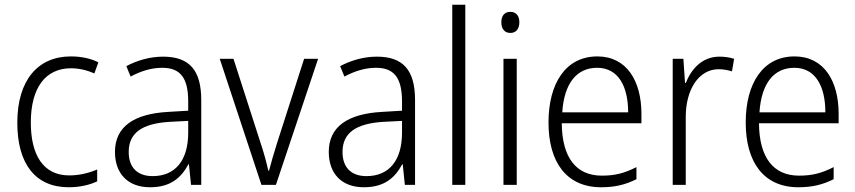

<svg xmlns="http://www.w3.org/2000/svg" viewBox="-20 -873 3609 810"><path d="M270 -83C317 -83 359 -93 390 -108V-158C355 -143 315 -133 272 -133C161 -133 110 -221 110 -356C110 -502 171 -585 280 -585C312 -585 348 -577 378 -563L395 -610C364 -626 324 -635 279 -635C140 -635 53 -535 53 -355C53 -182 129 -83 270 -83Z M668 -634C612 -634 558 -618 513 -594L531 -550C576 -574 620 -587 664 -587C738 -587 774 -548 774 -445V-406L690 -401C544 -393 465 -338 465 -232C465 -142 518 -83 613 -83C700 -83 744 -123 775 -180H777L786 -93H829V-451C829 -578 778 -634 668 -634ZM696 -359 774 -363V-310C773 -198 721 -130 624 -130C561 -130 523 -165 523 -232C523 -312 579 -352 696 -359Z M1083 -93H1144L1322 -625H1263L1149 -270C1136 -228 1123 -185 1115 -153H1112C1104 -189 1092 -233 1078 -274L965 -625H907Z M1570 -634C1514 -634 1460 -618 1415 -594L1433 -550C1478 -574 1522 -587 1566 -587C1640 -587 1676 -548 1676 -445V-406L1592 -401C1446 -393 1367 -338 1367 -232C1367 -142 1420 -83 1515 -83C1602 -83 1646 -123 1677 -180H1679L1688 -93H1731V-451C1731 -578 1680 -634 1570 -634ZM1598 -359 1676 -363V-310C1675 -198 1623 -130 1526 -130C1463 -130 1425 -165 1425 -232C1425 -312 1481 -352 1598 -359Z M1943 -93V-853H1888V-93Z M2133 -823C2108 -823 2095 -806 2095 -779C2095 -751 2109 -734 2133 -734C2157 -734 2171 -751 2171 -779C2171 -806 2158 -823 2133 -823ZM2160 -625H2104V-93H2160Z M2500 -635C2367 -635 2294 -522 2294 -356C2294 -190 2369 -83 2516 -83C2575 -83 2619 -94 2665 -117V-168C2614 -142 2574 -132 2519 -132C2410 -132 2351 -209 2350 -353H2686V-393C2686 -530 2625 -635 2500 -635ZM2499 -587C2589 -587 2630 -508 2630 -399H2352C2360 -523 2414 -587 2499 -587Z M3015 -634C2943 -634 2897 -583 2873 -523H2870L2863 -625H2818V-93H2873V-380C2873 -494 2927 -581 3012 -581C3032 -581 3051 -577 3068 -572L3077 -625C3058 -631 3037 -634 3015 -634Z M3332 -635C3199 -635 3126 -522 3126 -356C3126 -190 3201 -83 3348 -83C3407 -83 3451 -94 3497 -117V-168C3446 -142 3406 -132 3351 -132C3242 -132 3183 -209 3182 -353H3518V-393C3518 -530 3457 -635 3332 -635ZM3331 -587C3421 -587 3462 -508 3462 -399H3184C3192 -523 3246 -587 3331 -587Z"/></svg>

Font: Noto Sans Kannada UI SemiCondensed Light
Style: Regular
Weight: 300
Width: 4
Designer: Jelle Bosma - Monotype Design Team
Foundry: Monotype Imaging Inc.
Version: Version 2.005